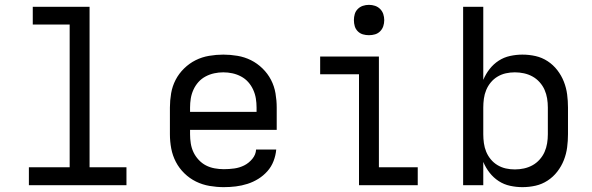

<svg xmlns="http://www.w3.org/2000/svg" viewBox="-20 -763 2440 791"><path d="M99 0V-74H267V-662H115V-735H349V-74H501V0Z M902 8Q873 8 843.5 3Q814 -2 787.5 -15Q761 -28 739.5 -49Q718 -70 704.5 -96Q691 -122 685.5 -151Q680 -180 680 -210V-320Q680 -349 685 -378.5Q690 -408 703.5 -434Q717 -460 738.5 -481Q760 -502 786 -515Q812 -528 841.5 -533Q871 -538 900 -538Q929 -538 958.5 -533Q988 -528 1014 -515Q1040 -502 1061.5 -481Q1083 -460 1096.5 -434Q1110 -408 1115 -378.5Q1120 -349 1120 -320V-228H763V-210Q763 -191 766 -172Q769 -153 777 -136Q785 -119 798.5 -104.5Q812 -90 828.5 -81.5Q845 -73 864 -69.5Q883 -66 902 -66Q924 -66 945.5 -69Q967 -72 986 -81.5Q1005 -91 1019.5 -108.5Q1034 -126 1035 -147H1118Q1116 -123 1107 -99.5Q1098 -76 1081.5 -57.5Q1065 -39 1044 -26Q1023 -13 999.5 -5.5Q976 2 951.5 5Q927 8 902 8ZM1037 -302V-320Q1037 -339 1034 -357.5Q1031 -376 1023 -393.5Q1015 -411 1002.5 -425Q990 -439 973 -448Q956 -457 937.5 -461Q919 -465 900 -465Q881 -465 862.5 -461Q844 -457 827 -448Q810 -439 797.5 -425Q785 -411 777 -393.5Q769 -376 766 -357.5Q763 -339 763 -320V-302Z M1459 0V-457H1299V-530H1541V-74H1701V0ZM1500 -618Q1487 -618 1475 -621.5Q1463 -625 1454 -634Q1445 -643 1441.5 -655Q1438 -667 1438 -680Q1438 -693 1441.5 -705Q1445 -717 1454 -726Q1463 -735 1475 -739Q1487 -743 1500 -743Q1513 -743 1525 -739Q1537 -735 1546 -726Q1555 -717 1559 -705Q1563 -693 1563 -680Q1563 -667 1559 -655Q1555 -643 1546 -634Q1537 -625 1525 -621.5Q1513 -618 1500 -618Z M2132 8Q2107 8 2081.5 2.5Q2056 -3 2034.5 -17Q2013 -31 1997 -51.5Q1981 -72 1971 -96V0H1888V-735H1971V-434Q1981 -458 1997 -478.5Q2013 -499 2034.5 -513Q2056 -527 2081.5 -532.5Q2107 -538 2132 -538Q2160 -538 2186.5 -532Q2213 -526 2236 -511Q2259 -496 2276 -474Q2293 -452 2303 -426.5Q2313 -401 2316.5 -374Q2320 -347 2320 -320V-210Q2320 -183 2316.5 -156Q2313 -129 2303 -103.5Q2293 -78 2276 -56Q2259 -34 2236 -19Q2213 -4 2186.5 2Q2160 8 2132 8ZM2101 -65Q2120 -65 2138.5 -69Q2157 -73 2173.5 -82Q2190 -91 2203 -105.5Q2216 -120 2223.5 -137Q2231 -154 2234 -172.5Q2237 -191 2237 -210V-320Q2237 -339 2234 -357.5Q2231 -376 2223.5 -393Q2216 -410 2203 -424.5Q2190 -439 2173.5 -448Q2157 -457 2138.5 -461Q2120 -465 2101 -465Q2082 -465 2064 -461Q2046 -457 2030 -447.5Q2014 -438 2002 -423.5Q1990 -409 1983 -392Q1976 -375 1973.5 -356.5Q1971 -338 1971 -320V-210Q1971 -192 1973.5 -173.5Q1976 -155 1983 -138Q1990 -121 2002 -106.5Q2014 -92 2030 -82.5Q2046 -73 2064 -69Q2082 -65 2101 -65Z"/></svg>

Font: Iosevka Mono
Style: Regular
Weight: 400
Designer: Belleve Invis
Foundry: Belleve Invis
Version: Version 11.1.1